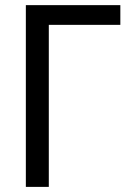

<svg xmlns="http://www.w3.org/2000/svg" viewBox="-20 -731 528 751"><path d="M450.7 -633.8H170.9V0H81.1V-710.9H450.7Z"/></svg>

Font: MAUL Condensed
Style: Condensed Regular
Weight: 400
Designer: MAUL
Version: Version 1.0; 2020; ttfautohint (v1.8.3)